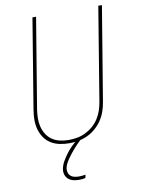

<svg xmlns="http://www.w3.org/2000/svg" viewBox="-102 -803 804 1094"><g transform="rotate(-10 300.0 -256.0)"><path d="M247 8Q218 8 190 2Q162 -4 139.5 -18.5Q117 -33 102 -55.5Q87 -78 80 -105Q73 -132 73.5 -160.5Q74 -189 79 -218L164 -735H185L99 -215Q95 -189 94.5 -163.5Q94 -138 100 -114Q106 -90 119 -69.5Q132 -49 152 -35.5Q172 -22 196.5 -16.5Q221 -11 247 -11Q271 -11 296 -15.5Q321 -20 344.5 -31.5Q368 -43 388 -60.5Q408 -78 422 -100Q436 -122 444 -146Q452 -170 456 -194L545 -735H566L476 -191Q472 -165 463 -138.5Q454 -112 438.5 -88.5Q423 -65 401 -45.5Q379 -26 353.5 -14Q328 -2 300.5 3Q273 8 247 8ZM265 223Q248 223 232 219Q216 215 204 205Q192 195 187 179Q182 163 185 146Q189 124 201 103Q213 82 227.5 62.5Q242 43 259.5 26Q277 9 296 -6L300 -8H313L312 0Q300 11 289.5 22Q279 33 269 44.5Q259 56 249.5 68Q240 80 231 93Q222 106 215 119.5Q208 133 206 147Q204 160 208 172Q212 184 221.5 191.5Q231 199 243.5 201.5Q256 204 269 204Q278 204 287 203Q296 202 306 200L302 219Q293 221 284 222Q275 223 265 223Z"/></g></svg>

Font: Iosevka SS04 Th Ex Obl
Style: Regular
Weight: 100
Width: 7
Italic angle: -9°
Monospace: yes
Designer: Belleve Invis
Foundry: Belleve Invis
Version: Version 19.0.0; ttfautohint (v1.8.4)